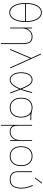

<svg xmlns="http://www.w3.org/2000/svg" viewBox="1748 -2538 1010 4546"><g transform="rotate(90 2253.0 -265.0)"><path d="M112 -645.5Q173 -750 276 -750Q379 -750 440 -645.5Q501 -541 501 -365Q501 -189 440 -84.5Q379 20 276 20Q173 20 112 -84.5Q51 -189 51 -365Q51 -541 112 -645.5ZM71 -355Q73 -193 128.5 -96.5Q184 0 276 0Q368 0 423.5 -96.5Q479 -193 481 -355ZM71 -375H481Q479 -537 423.5 -633.5Q368 -730 276 -730Q184 -730 128.5 -633.5Q73 -537 71 -375Z M653 -392H655Q681 -454 731 -492Q781 -530 843 -530Q938 -530 980.5 -478Q1023 -426 1023 -310V220H1003V-310Q1003 -418 966 -464Q929 -510 843 -510Q764 -510 708.5 -445.5Q653 -381 653 -290V0H633V-520H653Z M1362 -473 1162 0H1140L1352 -500L1248 -730H1270L1600 0H1578L1364 -473Z M2079 -246Q2033 -359 1996 -418Q1959 -477 1932 -493.5Q1905 -510 1867 -510Q1796 -510 1754 -442Q1712 -374 1712 -260Q1712 -146 1754 -78Q1796 -10 1867 -10Q1986 -10 2079 -246ZM2090 -219Q1996 10 1867 10Q1790 10 1741 -62Q1692 -134 1692 -260Q1692 -386 1741 -458Q1790 -530 1867 -530Q1910 -530 1940.5 -512.5Q1971 -495 2008 -438.5Q2045 -382 2090 -274Q2126 -372 2161 -520H2182Q2144 -357 2101 -246Q2131 -173 2192 0H2171Q2130 -120 2090 -219Z M2679 -480V-478Q2764 -407 2764 -260Q2764 -135 2701 -62.5Q2638 10 2529 10Q2420 10 2357 -62.5Q2294 -135 2294 -260Q2294 -385 2357 -457.5Q2420 -530 2529 -530Q2568 -530 2621 -515Q2674 -500 2734 -500H2824V-480ZM2371.5 -77Q2429 -10 2529 -10Q2629 -10 2686.5 -77Q2744 -144 2744 -260Q2744 -376 2686.5 -443Q2629 -510 2529 -510Q2429 -510 2371.5 -443Q2314 -376 2314 -260Q2314 -144 2371.5 -77Z M3296 -128H3294Q3268 -66 3218 -28Q3168 10 3106 10Q2990 10 2956 -69V220H2936V-520H2956V-190Q2956 -92 2990 -51Q3024 -10 3106 -10Q3185 -10 3240.5 -74.5Q3296 -139 3296 -230V-520H3316V0H3296Z M3506 -62.5Q3443 -135 3443 -260Q3443 -385 3506 -457.5Q3569 -530 3678 -530Q3787 -530 3850 -457.5Q3913 -385 3913 -260Q3913 -135 3850 -62.5Q3787 10 3678 10Q3569 10 3506 -62.5ZM3520.5 -77Q3578 -10 3678 -10Q3778 -10 3835.5 -77Q3893 -144 3893 -260Q3893 -376 3835.5 -443Q3778 -510 3678 -510Q3578 -510 3520.5 -443Q3463 -376 3463 -260Q3463 -144 3520.5 -77Z M4207 -590H4182L4302 -750H4327ZM4361 -531 4379 -539Q4445 -392 4445 -270Q4445 -203 4432 -152.5Q4419 -102 4399 -71.5Q4379 -41 4350.5 -22Q4322 -3 4294 3.5Q4266 10 4235 10Q4133 10 4084 -39Q4035 -88 4035 -190V-520H4055V-190Q4055 -97 4098.5 -53.5Q4142 -10 4235 -10Q4425 -10 4425 -270Q4425 -389 4361 -531Z"/></g></svg>

Font: M PLUS 1p Thin
Style: Regular
Weight: 250
Version: Version 1.062